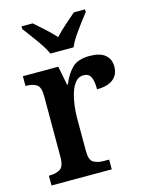

<svg xmlns="http://www.w3.org/2000/svg" viewBox="-116 -838 701 911"><g transform="rotate(-15 235.0 -383.0)"><path d="M22 0V-48H25Q57 -48 77.5 -60.5Q98 -73 98 -120V-420Q98 -464 78.5 -476Q59 -488 28 -488H25V-536H199L217 -443H221Q240 -490 268.5 -518.5Q297 -547 354 -547Q406 -547 431 -526Q456 -505 456 -468Q456 -429 429 -407Q402 -385 349 -385Q349 -426 339 -446Q329 -466 303 -466Q279 -466 263.5 -447Q248 -428 239 -399Q230 -370 226 -338Q222 -306 222 -280V-115Q222 -71 242 -59.5Q262 -48 290 -48H318V0ZM179 -606Q169 -629 151 -655.5Q133 -682 113.5 -708Q94 -734 80 -753V-766H135Q157 -747 185.5 -721Q214 -695 235 -672Q256 -695 285.5 -721Q315 -747 337 -766H392V-753Q377 -734 357.5 -708Q338 -682 320 -655.5Q302 -629 293 -606Z"/></g></svg>

Font: Noto Serif Thai SemiCondensed SemiBold
Style: Regular
Weight: 600
Width: 4
Designer: Monotype Design Team
Foundry: Monotype Imaging Inc.
Version: Version 2.002; ttfautohint (v1.8.4.7-5d5b)